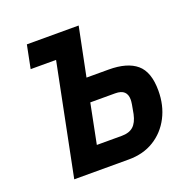

<svg xmlns="http://www.w3.org/2000/svg" viewBox="-125 -817 921 937"><g transform="rotate(-20 335.5 -349.0)"><path d="M104 0 220 -578H88L112 -698H381L330 -446H445Q541 -446 589.5 -405Q638 -364 638 -267Q638 -190 606.5 -129.5Q575 -69 519 -34.5Q463 0 388 0ZM265 -120H395Q433 -120 454.5 -139Q476 -158 485 -200Q491 -231 493.5 -246.5Q496 -262 496 -272Q496 -298 481.5 -312Q467 -326 435 -326H306Z"/></g></svg>

Font: IBM Plex Sans Condensed
Style: Bold Italic
Weight: 700
Width: 3
Italic angle: -11.31°
Designer: Mike Abbink, Paul van der Laan, Pieter van Rosmalen
Foundry: Bold Monday
Version: Version 3.201